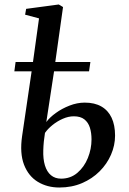

<svg xmlns="http://www.w3.org/2000/svg" viewBox="-20 -825 575 856"><path d="M186.5 -281Q201.5 -301.5 228.8 -321.2Q256 -341 290 -354.2Q324 -367.5 358 -367.5Q402 -367.5 432 -350.2Q462 -333 477.5 -300.2Q493 -267.5 493 -220.5Q493 -177 475 -135.5Q457 -94 424 -61Q391 -28 345.5 -8.5Q300 11 244.5 11Q190.5 11 148.8 -14.2Q107 -39.5 87.2 -90.5Q67.5 -141.5 78.5 -218L121 -507H44L49.5 -548.5H127L154 -743L92 -759.5L96.5 -785.5L242 -805L261 -793.5L226.5 -548.5H383L377 -507H221ZM309 -306.5Q285 -306.5 260 -295.5Q235 -284.5 214 -267.5Q193 -250.5 180.5 -232.5Q177.5 -214.5 175.5 -194.8Q173.5 -175 173 -156.5Q171.5 -116.5 180.2 -87.8Q189 -59 207.2 -43.8Q225.5 -28.5 252.5 -28.5Q294.5 -28.5 325 -54.5Q355.5 -80.5 371.8 -120.8Q388 -161 388 -203.5Q388 -232.5 380.8 -255.8Q373.5 -279 356.2 -292.8Q339 -306.5 309 -306.5Z"/></svg>

Font: Merriweather 72pt
Style: Italic
Weight: 400
Italic angle: -7.8°
Version: Version 2.101